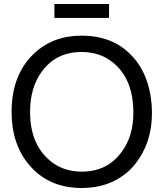

<svg xmlns="http://www.w3.org/2000/svg" viewBox="-20 -920 818 963"><path d="M389.2 -741.2Q563 -741.2 660.2 -618.2L661.1 -617.2L663.1 -615.2Q723.1 -536.1 737.8 -421.9Q742.2 -389.2 742.2 -353Q742.2 -205.1 660.2 -100.1Q640.1 -74.2 616.2 -54.2Q524.9 22.9 390.1 22.9Q223.1 22.9 125 -94.2Q38.1 -198.2 38.1 -358.9Q38.1 -543 148.9 -649.9Q244.1 -741.2 389.2 -741.2ZM389.2 -659.2Q258.8 -659.2 187 -557.1Q130.9 -478 130.9 -358.9Q130.9 -201.2 226.1 -118.2Q293 -59.1 390.1 -59.1Q519 -59.1 590.8 -159.2Q648.9 -236.8 648.9 -355Q648.9 -520 550.8 -603Q484.9 -659.2 389.2 -659.2ZM526.9 -899.9V-830.1H252.9V-899.9Z"/></svg>

Font: SolaimanLipi
Style: Normal
Weight: 400
Designer: Solaiman Karim
Foundry: Al Mamun Sumon
Version: Version 2.000